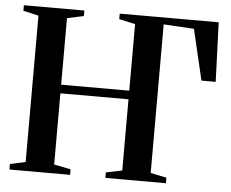

<svg xmlns="http://www.w3.org/2000/svg" viewBox="-52 -804 1039 865"><g transform="rotate(5 467.0 -371.5)"><path d="M21 0V-25L91 -40V-702L21.5 -718V-743H295V-718L220 -702V-401H528V-702L455 -718V-743H902.5L912.5 -474.5H848L794 -704L656.5 -712V-40L729 -25V0H455V-25L528 -40V-362H220V-40L295.5 -25V0Z"/></g></svg>

Font: Merriweather 120pt SemiBold
Style: Regular
Weight: 600
Version: Version 2.100